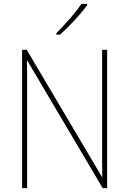

<svg xmlns="http://www.w3.org/2000/svg" viewBox="-20 -971 667 991"><path d="M533 0H510L121 -658H119Q120 -623 120 -591Q120 -559 120 -519V0H94V-714H118L506 -58H508Q507 -95 507 -132.5Q507 -170 507 -200V-714H533ZM430 -944Q404 -909 364.5 -866Q325 -823 289 -792H271V-800Q305 -834 341 -875Q377 -916 400 -951H430Z"/></svg>

Font: Noto Sans Lao UI SemCond Thin
Style: Regular
Weight: 100
Width: 4
Designer: Monotype Design Team
Foundry: Monotype Imaging Inc.
Version: Version 2.000; ttfautohint (v1.8.4.7-5d5b)